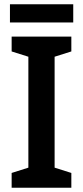

<svg xmlns="http://www.w3.org/2000/svg" viewBox="-20 -887 393 907"><path d="M317 0H35V-70L114 -95V-619L35 -644V-714H317V-644L238 -619V-95L317 -70ZM326 -867V-781H27V-867Z"/></svg>

Font: Noto Sans Hebrew SemiCondensed SemiBold
Style: Regular
Weight: 600
Width: 4
Designer: Monotype Design Team
Foundry: Monotype Imaging Inc.
Version: Version 2.004; ttfautohint (v1.8.4.7-5d5b)